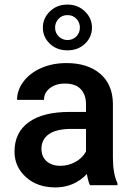

<svg xmlns="http://www.w3.org/2000/svg" viewBox="-20 -816 581 846"><path d="M376.5 0Q368.7 -15.1 362.8 -49.3Q306.2 9.8 224.1 9.8Q144.5 9.8 94.2 -35.6Q43.9 -81.1 43.9 -147.9Q43.9 -232.4 106.7 -277.6Q169.4 -322.8 286.1 -322.8H358.9V-357.4Q358.9 -398.4 335.9 -423.1Q313 -447.8 266.1 -447.8Q225.6 -447.8 199.7 -427.5Q173.8 -407.2 173.8 -376H55.2Q55.2 -419.4 84 -457.3Q112.8 -495.1 162.4 -516.6Q211.9 -538.1 272.9 -538.1Q365.7 -538.1 420.9 -491.5Q476.1 -444.8 477.5 -360.4V-122.1Q477.5 -50.8 497.6 -8.3V0ZM246.1 -85.4Q281.2 -85.4 312.3 -102.5Q343.3 -119.6 358.9 -148.4V-248H294.9Q229 -248 195.8 -225.1Q162.6 -202.1 162.6 -160.2Q162.6 -126 185.3 -105.7Q208 -85.4 246.1 -85.4ZM277.3 -795.9Q322.8 -795.9 354 -765.9Q385.3 -735.8 385.3 -694.3Q385.3 -652.8 354.7 -623.5Q324.2 -594.2 277.3 -594.2Q230 -594.2 199.5 -623.5Q168.9 -652.8 168.9 -694.3Q168.9 -735.8 200 -765.9Q231 -795.9 277.3 -795.9ZM222.7 -694.3Q222.7 -671.4 238.8 -655.5Q254.9 -639.6 277.3 -639.6Q300.3 -639.6 316.2 -655.3Q332 -670.9 332 -694.3Q332 -716.8 316.7 -733.2Q301.3 -749.5 277.3 -749.5Q253.4 -749.5 238 -733.2Q222.7 -716.8 222.7 -694.3Z"/></svg>

Font: RobotoDraft Medium
Style: Regular
Weight: 500
Version: Version 2.001152; 2014